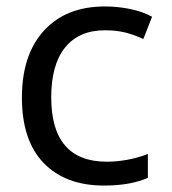

<svg xmlns="http://www.w3.org/2000/svg" viewBox="-20 -566 533 596"><path d="M303 10Q183 10 115.5 -60Q48 -130 48 -263Q48 -396 116.5 -471Q185 -546 306 -546Q345 -546 384 -538Q423 -530 452 -514L425 -445Q394 -459 367 -465.5Q340 -472 306 -472Q225 -472 182 -418.5Q139 -365 139 -264Q139 -64 312 -64Q342 -64 375 -70Q408 -76 439 -88V-14Q385 10 303 10Z"/></svg>

Font: Noto Sans Historical
Style: Regular
Weight: 400
Designer: Monotype Design Team
Foundry: Monotype Imaging Inc.
Version: Version 2.013; ttfautohint (v1.8.4.7-5d5b)